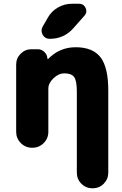

<svg xmlns="http://www.w3.org/2000/svg" viewBox="-20 -810 653 1026"><path d="M236.3 -716.8Q255.9 -751 290.5 -770.5Q325.2 -790 364.3 -790H402.3Q426.8 -790 437.5 -767.6Q441.4 -758.8 441.4 -751Q441.4 -737.3 431.6 -726.6L373 -660.2Q322.3 -602.5 246.1 -602.5Q220.7 -602.5 208 -624Q202.1 -635.7 202.1 -646.5Q202.1 -657.2 208 -668ZM383.8 -557.6Q475.6 -557.6 517.1 -503.9Q558.6 -450.2 558.6 -326.2V112.3Q558.6 147.5 534.2 171.9Q509.8 196.3 474.6 196.3Q439.5 196.3 415 171.9Q390.6 147.5 390.6 112.3V-321.3Q390.6 -377.9 376.5 -397.9Q362.3 -418 324.2 -418Q293 -418 265.6 -391.6Q238.3 -365.2 238.3 -336.9V-105.5Q238.3 -70.3 213.4 -45.4Q188.5 -20.5 153.3 -20.5H151.4Q116.2 -20.5 91.3 -45.4Q66.4 -70.3 66.4 -105.5V-464.8Q66.4 -499 90.3 -522.9Q114.3 -546.9 148.4 -546.9H181.6Q202.1 -546.9 217.3 -532.2Q232.4 -517.6 233.4 -497.1Q233.4 -496.1 234.9 -495.1Q236.3 -494.1 237.3 -495.1Q298.8 -557.6 383.8 -557.6Z"/></svg>

Font: Gen Jyuu GothicX Heavy
Style: Bold
Weight: 900
Designer: [Source Han Sans]
Ryoko NISHIZUKA  (kana & ideographs); Paul D. Hunt (Latin, Greek & Cyrillic); Wenlong ZHANG  (bopomofo
Version: Version 1.002.20150607